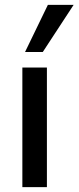

<svg xmlns="http://www.w3.org/2000/svg" viewBox="-20 -770 323 790"><path d="M72 0V-492H173V0ZM83 -556 177 -750H283L156 -556Z"/></svg>

Font: Nunito Sans 10pt SemiCondensed SemiBold
Style: Regular
Weight: 600
Width: 4
Designer: Vernon Adams
Foundry: Vernon Adams
Version: Version 3.101;gftools[0.9.27]